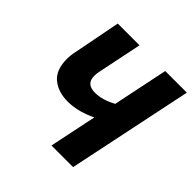

<svg xmlns="http://www.w3.org/2000/svg" viewBox="-184 -872 1030 1030"><g transform="rotate(45 331.5 -357.0)"><path d="M350 0H514L663 -714H499L434 -400Q371 -365 314 -365Q248 -365 248 -426Q248 -447 253 -467L304 -714H139L87 -447Q80 -416 80 -387Q80 -304 126 -266Q172 -228 245 -228Q288 -228 330 -240Q372 -252 406 -269Z"/></g></svg>

Font: Noto Sans Display Extra
Style: Italic
Weight: 800
Italic angle: -12°
Designer: Monotype Design Team
Foundry: Monotype Imaging Inc.
Version: Version 1.900